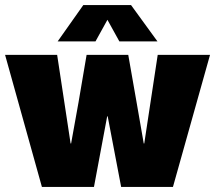

<svg xmlns="http://www.w3.org/2000/svg" viewBox="-23 -736 847 756"><path d="M-3 -520H202L255 -171H257L286 -332L318 -520H482L515 -332L543 -171H545L598 -520H804L658 0H454L401 -278H399L347 0H142ZM204 -573 305 -716H493L597 -573H447L400 -658L353 -573Z"/></svg>

Font: Murecho Black
Style: Regular
Weight: 900
Designer: Neil Summerour
Foundry: Positype
Version: Version 1.010; ttfautohint (v1.8.3)